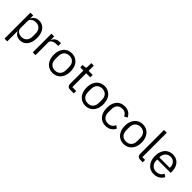

<svg xmlns="http://www.w3.org/2000/svg" viewBox="281 -2249 3931 3931"><g transform="rotate(45 2246.0 -283.5)"><path d="M91 210V-541H171V-454H175Q217 -554 335 -554Q401 -554 450.5 -519.5Q500 -485 527 -421Q554 -357 554 -271Q554 -185 527 -120.5Q500 -56 450.5 -21.5Q401 13 335 13Q278 13 238.5 -12Q199 -37 175 -87H171V210ZM468 -226V-316Q468 -391 426 -436.5Q384 -482 313 -482Q254 -482 212.5 -452Q171 -422 171 -375V-172Q171 -120 211.5 -89.5Q252 -59 313 -59Q384 -59 426 -104.5Q468 -150 468 -226Z M699 0V-541H779V-442H784Q799 -485 838.5 -513Q878 -541 941 -541H975V-461H925Q859 -461 819 -435Q779 -409 779 -368V0Z M1037 -271Q1037 -356 1067.5 -420Q1098 -484 1153 -519Q1208 -554 1280 -554Q1352 -554 1407.5 -519Q1463 -484 1493.5 -420Q1524 -356 1524 -271Q1524 -186 1493.5 -121.5Q1463 -57 1407.5 -22Q1352 13 1280 13Q1208 13 1153 -22Q1098 -57 1067.5 -121.5Q1037 -186 1037 -271ZM1438 -232V-309Q1438 -394 1395 -438.5Q1352 -483 1280 -483Q1209 -483 1166 -438.5Q1123 -394 1123 -309V-232Q1123 -147 1166 -102.5Q1209 -58 1280 -58Q1352 -58 1395 -102.5Q1438 -147 1438 -232Z M1780 0Q1739 0 1717 -23.5Q1695 -47 1695 -86V-471H1604V-541H1656Q1682 -541 1692 -551.5Q1702 -562 1702 -589V-692H1775V-541H1894V-471H1775V-70H1886V0Z M1987 -271Q1987 -356 2017.5 -420Q2048 -484 2103 -519Q2158 -554 2230 -554Q2302 -554 2357.5 -519Q2413 -484 2443.5 -420Q2474 -356 2474 -271Q2474 -186 2443.5 -121.5Q2413 -57 2357.5 -22Q2302 13 2230 13Q2158 13 2103 -22Q2048 -57 2017.5 -121.5Q1987 -186 1987 -271ZM2388 -232V-309Q2388 -394 2345 -438.5Q2302 -483 2230 -483Q2159 -483 2116 -438.5Q2073 -394 2073 -309V-232Q2073 -147 2116 -102.5Q2159 -58 2230 -58Q2302 -58 2345 -102.5Q2388 -147 2388 -232Z M2574 -271Q2574 -402 2638 -477.5Q2702 -553 2815 -553Q2891 -553 2941 -519.5Q2991 -486 3016 -428L2949 -394Q2933 -436 2898.5 -459Q2864 -482 2815 -482Q2740 -482 2700 -436.5Q2660 -391 2660 -315V-226Q2660 -149 2700 -103.5Q2740 -58 2815 -58Q2916 -58 2963 -153L3021 -115Q2994 -55 2941.5 -21Q2889 13 2815 13Q2702 13 2638 -63.5Q2574 -140 2574 -271Z M3095 -271Q3095 -356 3125.5 -420Q3156 -484 3211 -519Q3266 -554 3338 -554Q3410 -554 3465.5 -519Q3521 -484 3551.5 -420Q3582 -356 3582 -271Q3582 -186 3551.5 -121.5Q3521 -57 3465.5 -22Q3410 13 3338 13Q3266 13 3211 -22Q3156 -57 3125.5 -121.5Q3095 -186 3095 -271ZM3496 -232V-309Q3496 -394 3453 -438.5Q3410 -483 3338 -483Q3267 -483 3224 -438.5Q3181 -394 3181 -309V-232Q3181 -147 3224 -102.5Q3267 -58 3338 -58Q3410 -58 3453 -102.5Q3496 -147 3496 -232Z M3810 0Q3769 0 3746 -23.5Q3723 -47 3723 -84V-777H3803V-70H3883V0Z M3968 -271Q3968 -356 3998 -420Q4028 -484 4082.5 -518.5Q4137 -553 4209 -553Q4280 -553 4332.5 -519.5Q4385 -486 4413 -426Q4441 -366 4441 -289V-252H4052V-226Q4052 -151 4095.5 -104Q4139 -57 4214 -57Q4266 -57 4305.5 -82Q4345 -107 4366 -153L4423 -112Q4397 -55 4341 -21Q4285 13 4210 13Q4138 13 4083 -22Q4028 -57 3998 -121Q3968 -185 3968 -271ZM4052 -312H4355V-322Q4355 -396 4314.5 -441Q4274 -486 4209 -486Q4140 -486 4096 -439Q4052 -392 4052 -318Z"/></g></svg>

Font: IBM Plex Sans JP
Style: Regular
Weight: 400
Designer: Mike Abbink; Paul van der Laan; Pieter van Rosmalen; Wujin Sim; Yejin Wi; Jinhee Kim; Boomi Park; Yona Kim; Kichan Ma
Foundry: Sandoll Inc.
Version: Version 1.001